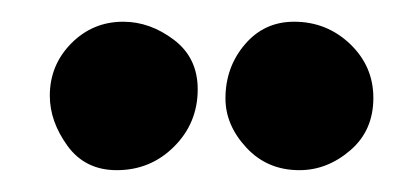

<svg xmlns="http://www.w3.org/2000/svg" viewBox="-20 -680 381 175"><path d="M320.3 -590.8Q320.3 -561 299.3 -543Q278.3 -524.9 252.9 -524.9Q223.6 -524.9 204.6 -545.4Q185.5 -565.9 185.5 -590.3Q185.5 -618.7 203.1 -639.4Q220.7 -660.2 248 -660.2Q277.8 -660.2 299.1 -639.9Q320.3 -619.6 320.3 -590.8ZM160.2 -598.6Q160.2 -567.9 138.7 -546.4Q117.2 -524.9 86.4 -524.9Q57.6 -524.9 41.5 -547.1Q25.4 -569.3 25.4 -592.8Q25.4 -620.6 44.9 -640.4Q64.5 -660.2 92.3 -660.2Q116.7 -660.2 138.4 -643.8Q160.2 -627.4 160.2 -598.6Z"/></svg>

Font: Mikhak-FD Black
Style: Regular
Weight: 900
Designer: Amin Abedi
Version: Version 3.2